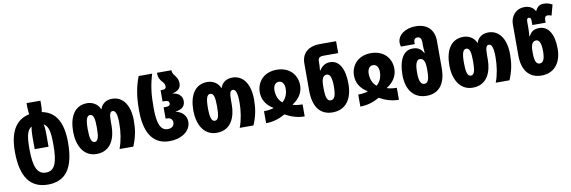

<svg xmlns="http://www.w3.org/2000/svg" viewBox="-65 -1323 6325 2127"><g transform="rotate(-10 3098.0 -260.0)"><path d="M338 250C533 250 636 122 636 -171C636 -386 570 -522 408 -553C413 -583 415 -601 415 -635V-680H259V-634C259 -600 263 -583 266 -553C107 -521 38 -384 38 -172C38 121 145 250 338 250ZM338 115C243 115 202 32 202 -171C202 -315 215 -382 269 -415C262 -383 259 -341 259 -309V-162H415V-310C415 -342 413 -383 405 -416C459 -382 472 -316 472 -171C472 36 433 115 338 115Z M927 10C1092 10 1143 -136 1143 -268V-316C1143 -390 1150 -428 1182 -428C1216 -428 1232 -382 1232 -279C1232 -185 1217 -84 1185 0H1340C1383 -104 1396 -183 1396 -284C1396 -458 1320 -563 1200 -563C1134 -563 1085 -531 1064 -470H1061C1039 -531 977 -563 919 -563C772 -563 712 -437 712 -278C712 -132 775 10 927 10ZM928 -125C890 -125 876 -177 876 -276C876 -380 890 -428 928 -428C968 -428 979 -379 979 -277C979 -176 968 -125 928 -125Z M1746 10C1892 10 1988 -68 1988 -166C1988 -247 1926 -287 1871 -299V-302C1926 -309 1978 -330 1978 -403C1978 -464 1926 -499 1871 -503V-506C1926 -517 1966 -543 1966 -601C1966 -643 1950 -670 1932 -692C1914 -714 1902 -733 1902 -760H1740C1740 -703 1759 -677 1780 -654C1795 -638 1808 -621 1808 -595C1808 -571 1791 -563 1771 -563H1746V-436H1772C1804 -436 1820 -425 1820 -403C1820 -381 1804 -370 1772 -370H1746V-243H1763C1806 -243 1824 -215 1824 -187C1824 -148 1796 -125 1750 -125C1676 -125 1636 -194 1636 -381C1636 -531 1646 -629 1686 -760H1534C1490 -644 1472 -541 1472 -381C1472 -94 1590 10 1746 10Z M2279 10C2444 10 2495 -136 2495 -268V-316C2495 -390 2502 -428 2534 -428C2568 -428 2584 -382 2584 -279C2584 -185 2569 -84 2537 0H2692C2735 -104 2748 -183 2748 -284C2748 -458 2672 -563 2552 -563C2486 -563 2437 -531 2416 -470H2413C2391 -531 2329 -563 2271 -563C2124 -563 2064 -437 2064 -278C2064 -132 2127 10 2279 10ZM2280 -125C2242 -125 2228 -177 2228 -276C2228 -380 2242 -428 2280 -428C2320 -428 2331 -379 2331 -277C2331 -176 2320 -125 2280 -125Z M2834 0C2915 0 2988 -25 3051 -61C3114 -25 3187 0 3268 0V-135C3243 -135 3198 -137 3160 -150V-154C3237 -201 3278 -271 3278 -348C3278 -466 3196 -563 3051 -563C2906 -563 2824 -466 2824 -348C2824 -270 2864 -201 2942 -154V-150C2899 -137 2859 -135 2834 -135ZM3051 -196C3012 -229 2988 -277 2988 -343C2988 -384 3006 -428 3051 -428C3096 -428 3114 -384 3114 -343C3114 -277 3090 -229 3051 -196Z M3582 10C3724 10 3808 -92 3808 -274C3808 -443 3749 -543 3648 -543C3597 -543 3558 -519 3528 -472H3523C3528 -517 3528 -537 3528 -558V-574C3528 -613 3551 -626 3587 -626H3755V-760H3564C3459 -760 3366 -704 3366 -580V-274C3366 -89 3442 10 3582 10ZM3584 -125C3544 -125 3528 -168 3528 -268V-297C3528 -375 3546 -414 3589 -414C3628 -414 3644 -361 3644 -274C3644 -173 3628 -125 3584 -125Z M3894 0C3975 0 4048 -25 4111 -61C4174 -25 4247 0 4328 0V-135C4303 -135 4258 -137 4220 -150V-154C4297 -201 4338 -271 4338 -348C4338 -466 4256 -563 4111 -563C3966 -563 3884 -466 3884 -348C3884 -270 3924 -201 4002 -154V-150C3959 -137 3919 -135 3894 -135ZM4111 -196C4072 -229 4048 -277 4048 -343C4048 -384 4066 -428 4111 -428C4156 -428 4174 -384 4174 -343C4174 -277 4150 -229 4111 -196Z M4640 10C4780 10 4856 -89 4856 -264V-570C4856 -695 4780 -770 4650 -770C4536 -770 4445 -709 4445 -620C4445 -606 4448 -592 4452 -577H4609C4608 -584 4607 -590 4607 -597C4607 -626 4620 -645 4649 -645C4679 -645 4694 -622 4694 -584V-558C4694 -537 4695 -508 4699 -462H4694C4664 -519 4625 -533 4574 -533C4473 -533 4414 -433 4414 -264C4414 -92 4498 10 4640 10ZM4638 -125C4594 -125 4578 -173 4578 -264C4578 -351 4594 -404 4633 -404C4676 -404 4694 -365 4694 -287V-258C4694 -168 4678 -125 4638 -125Z M5159 10C5324 10 5375 -136 5375 -268V-316C5375 -390 5382 -428 5414 -428C5448 -428 5464 -382 5464 -279C5464 -185 5449 -84 5417 0H5572C5615 -104 5628 -183 5628 -284C5628 -458 5552 -563 5432 -563C5366 -563 5317 -531 5296 -470H5293C5271 -531 5209 -563 5151 -563C5004 -563 4944 -437 4944 -278C4944 -132 5007 10 5159 10ZM5160 -125C5122 -125 5108 -177 5108 -276C5108 -380 5122 -428 5160 -428C5200 -428 5211 -379 5211 -277C5211 -176 5200 -125 5160 -125Z M5932 10C6074 10 6158 -92 6158 -254C6158 -413 6099 -513 5998 -513C5947 -513 5908 -499 5878 -442H5873C5877 -488 5878 -517 5878 -538V-607C5878 -634 5886 -645 5902 -645C5919 -645 5927 -634 5927 -610V-559H6077V-593C6077 -618 6087 -635 6111 -635C6125 -635 6137 -632 6155 -625L6187 -744C6153 -764 6119 -770 6089 -770C6046 -770 6017 -749 5997 -705H5993C5970 -746 5934 -770 5870 -770C5787 -770 5716 -705 5716 -600V-254C5716 -89 5792 10 5932 10ZM5934 -125C5894 -125 5878 -168 5878 -248V-277C5878 -345 5896 -384 5939 -384C5978 -384 5994 -331 5994 -254C5994 -173 5978 -125 5934 -125Z"/></g></svg>

Font: Noto Sans Georgian ExtraCondensed Black
Style: Regular
Weight: 900
Width: 2
Designer: Monotype Design Team, Akaki Razmadze
Foundry: Google LLC
Version: Version 2.005